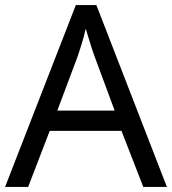

<svg xmlns="http://www.w3.org/2000/svg" viewBox="-20 -737 679 757"><path d="M545 0 459 -221H176L91 0H0L279 -717H360L638 0ZM352 -517Q349 -525 342 -546Q335 -567 328.5 -589.5Q322 -612 318 -624Q311 -593 302 -563.5Q293 -534 287 -517L206 -301H432Z"/></svg>

Font: Noto Sans Grantha
Style: Regular
Weight: 400
Designer: Monotype Design Team
Foundry: Monotype Imaging Inc.
Version: Version 2.003; ttfautohint (v1.8.4.7-5d5b)